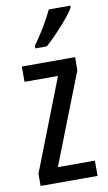

<svg xmlns="http://www.w3.org/2000/svg" viewBox="-87 -810 478 853"><g transform="rotate(-10 151.5 -383.0)"><path d="M294 -766H197C176 -721 146 -671 108 -617V-606H160C201 -642 269 -715 294 -757ZM282 0V-69H115L275 -478V-537H35V-468H186L25 -55V0Z"/></g></svg>

Font: Noto Sans UI Condensed
Style: Regular
Weight: 400
Width: 3
Designer: Monotype Design Team
Foundry: Monotype Imaging Inc.
Version: Version 1.901